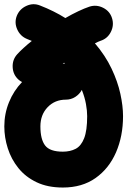

<svg xmlns="http://www.w3.org/2000/svg" viewBox="-26 -797 593 894"><path d="M266.6 76.2Q195.8 76.2 144.3 51.5Q92.8 26.9 59.6 -14.4Q26.4 -55.7 10.3 -106.2Q-5.9 -156.7 -5.9 -208.5Q-5.9 -267.6 15.9 -321Q37.6 -374.5 76.7 -415Q67.9 -419.4 60.1 -426.3Q34.7 -449.2 33 -484.1Q31.2 -519 54.2 -544.4Q79.1 -571.8 122.1 -606.4Q111.8 -610.8 100.6 -615.2Q68.8 -627.9 54.4 -659.7Q40 -691.4 52.2 -723.1Q64.9 -754.9 96.7 -769.5Q128.4 -784.2 160.2 -771.5Q192.9 -758.8 222.4 -744.1Q252 -729.5 278.3 -712.9Q309.6 -731 338.4 -744.6Q367.2 -758.3 390.6 -766.1Q423.3 -776.4 454.3 -760.7Q485.4 -745.1 495.6 -712.4Q505.9 -679.7 490.2 -648.4Q474.6 -617.2 441.9 -606.9Q433.1 -604 416 -595.2Q464.4 -538.6 493.2 -478Q522 -417.5 534.4 -360.4Q546.9 -303.2 546.9 -256.3Q546.9 -163.1 514.2 -87.6Q481.4 -12.2 418.9 32Q356.4 76.2 266.6 76.2ZM272.5 -504.9Q269 -502.9 266.1 -500.5Q271 -501 276.4 -501Q274.4 -502.9 272.5 -504.9ZM162.1 -208.5Q162.1 -148.4 184.1 -119.6Q206.1 -90.8 266.6 -90.8Q300.8 -90.8 326.2 -104Q351.6 -117.2 365.7 -153.1Q379.9 -189 379.9 -256.3Q379.9 -281.2 374.3 -312.5Q368.7 -343.8 355 -378.4Q344.2 -358.4 324.5 -345.7Q304.7 -333 280.8 -333Q229.5 -333 195.8 -297.9Q162.1 -262.7 162.1 -208.5Z"/></svg>

Font: Mikhak-DS2-FD Black
Style: Regular
Weight: 900
Designer: Amin Abedi
Version: Version 3.2